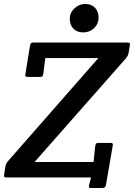

<svg xmlns="http://www.w3.org/2000/svg" viewBox="-37 -893 674 966"><path d="M-3 0Q-17 0 -17 -8Q-17 -11 -16 -15L-10 -55Q-8 -68 3 -82L458 -601H191L181 -522Q179 -512 176 -509Q173 -506 163 -506H104Q94 -506 91.5 -509Q89 -512 91 -521L114 -664Q116 -673 119.5 -676Q123 -679 133 -679H603Q617 -679 617 -671Q617 -668 616 -664L610 -627Q608 -614 597 -600L137 -78H434L442 -158Q444 -168 447 -171Q450 -174 460 -174H517Q527 -174 529.5 -171Q532 -168 530 -159L496 38Q494 53 477 53H423Q413 53 411 50Q409 47 411 38L421 0ZM459 -804Q459 -773 436.5 -751.5Q414 -730 382 -730Q350 -730 332 -749Q314 -768 314 -798.5Q314 -829 337.5 -851Q361 -873 392 -873Q423 -873 441 -854Q459 -835 459 -804Z"/></svg>

Font: Crete Round
Style: Italic
Weight: 400
Designer: Veronika Burian
Foundry: TypeTogether
Version: Version 1.001; ttfautohint (v1.6)